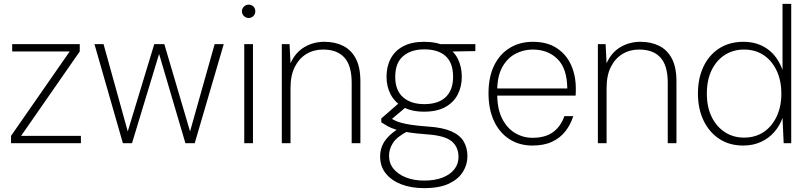

<svg xmlns="http://www.w3.org/2000/svg" viewBox="-20 -740 4180 992"><path d="M37 0V-38L340 -474H43V-512H392V-474L89 -38H398V0Z M615 0 468 -512H515L642 -54H638L777 -512H829L964 -54H960L1089 -512H1136L986 0H938L800 -468H804L662 0Z M1242 0V-512H1287V0ZM1265 -647Q1251 -647 1240.5 -657Q1230 -667 1230 -682Q1230 -696 1240.5 -706Q1251 -716 1265 -716Q1279 -716 1289 -706.5Q1299 -697 1299 -682Q1299 -667 1289 -657Q1279 -647 1265 -647Z M1436 0V-512H1476L1481 -413Q1506 -469 1552.5 -496.5Q1599 -524 1656 -524Q1711 -524 1753 -503Q1795 -482 1818.5 -437Q1842 -392 1842 -320V0H1797V-313Q1797 -401 1759.5 -442.5Q1722 -484 1649 -484Q1601 -484 1563 -461Q1525 -438 1503 -394Q1481 -350 1481 -285V0Z M2171 232Q2105 232 2054 212.5Q2003 193 1973.5 156.5Q1944 120 1944 68Q1944 41 1953.5 16Q1963 -9 1985.5 -33Q2008 -57 2049 -82L2088 -63Q2030 -33 2010 -1Q1990 31 1990 64Q1990 104 2013.5 132.5Q2037 161 2078 177Q2119 193 2171 193Q2227 193 2266.5 177.5Q2306 162 2327.5 134.5Q2349 107 2349 71Q2349 19 2313 -10.5Q2277 -40 2184 -46Q2129 -50 2091 -56Q2053 -62 2027 -70Q2001 -78 1983 -88Q1965 -98 1950 -108V-128L2043 -209L2086 -194L1989 -112L1990 -134Q2003 -127 2015.5 -120Q2028 -113 2048 -107Q2068 -101 2102 -95.5Q2136 -90 2193 -86Q2268 -81 2312 -61.5Q2356 -42 2375.5 -9.5Q2395 23 2395 68Q2395 110 2372 147.5Q2349 185 2300 208.5Q2251 232 2171 232ZM2171 -163Q2106 -163 2063 -187Q2020 -211 1998.5 -252Q1977 -293 1977 -343Q1977 -396 1998.5 -437Q2020 -478 2063.5 -501Q2107 -524 2171 -524Q2238 -524 2281 -501Q2324 -478 2345 -437Q2366 -396 2366 -343Q2366 -293 2345 -252Q2324 -211 2281 -187Q2238 -163 2171 -163ZM2172 -202Q2245 -202 2283 -238.5Q2321 -275 2321 -343Q2321 -415 2282.5 -450Q2244 -485 2172 -485Q2104 -485 2063 -450Q2022 -415 2022 -343Q2022 -273 2062.5 -237.5Q2103 -202 2172 -202ZM2261 -473 2244 -512H2436V-476Z M2731 12Q2662 12 2610.5 -22Q2559 -56 2531.5 -116.5Q2504 -177 2504 -258Q2504 -342 2533 -401.5Q2562 -461 2614 -492.5Q2666 -524 2733 -524Q2807 -524 2856.5 -491.5Q2906 -459 2930.5 -404.5Q2955 -350 2955 -283Q2955 -274 2955 -265.5Q2955 -257 2954 -246H2535V-283H2911Q2910 -386 2860.5 -435Q2811 -484 2732 -484Q2685 -484 2643 -462Q2601 -440 2575 -393Q2549 -346 2549 -271V-254Q2549 -177 2574.5 -127Q2600 -77 2641.5 -52.5Q2683 -28 2731 -28Q2797 -28 2837 -57Q2877 -86 2896 -140H2942Q2928 -96 2901 -61.5Q2874 -27 2832 -7.5Q2790 12 2731 12Z M3069 0V-512H3109L3114 -413Q3139 -469 3185.5 -496.5Q3232 -524 3289 -524Q3344 -524 3386 -503Q3428 -482 3451.5 -437Q3475 -392 3475 -320V0H3430V-313Q3430 -401 3392.5 -442.5Q3355 -484 3282 -484Q3234 -484 3196 -461Q3158 -438 3136 -394Q3114 -350 3114 -285V0Z M3820 12Q3748 12 3695.5 -23Q3643 -58 3614.5 -118.5Q3586 -179 3586 -257Q3586 -335 3614.5 -395.5Q3643 -456 3696 -490Q3749 -524 3821 -524Q3893 -524 3945 -487Q3997 -450 4023 -379V-720H4068V0H4029L4023 -131Q4009 -91 3981 -58.5Q3953 -26 3912 -7Q3871 12 3820 12ZM3824 -29Q3882 -29 3925 -57.5Q3968 -86 3992.5 -137.5Q4017 -189 4017 -256Q4017 -324 3992.5 -375.5Q3968 -427 3925 -455.5Q3882 -484 3824 -484Q3769 -484 3725.5 -456.5Q3682 -429 3657 -378Q3632 -327 3632 -256Q3632 -187 3657 -136Q3682 -85 3725.5 -57Q3769 -29 3824 -29Z"/></svg>

Font: DM Sans 12pt ExtraLight
Style: Regular
Weight: 250
Version: Version 4.004;gftools[0.9.30]